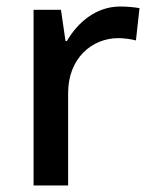

<svg xmlns="http://www.w3.org/2000/svg" viewBox="-20 -569 465 589"><path d="M349 -549C275 -549 219 -501 185 -443H181L167 -539H83V0H189V-284C189 -390 262 -452 343 -452C360 -452 382 -449 397 -445L408 -544C392 -547 368 -549 349 -549Z"/></svg>

Font: Noto Sans Gunjala Gondi Medium
Style: Regular
Weight: 500
Designer: Ek Type
Foundry: Ek Type
Version: Version 1.004